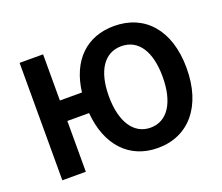

<svg xmlns="http://www.w3.org/2000/svg" viewBox="-125 -939 1315 1137"><g transform="rotate(-20 532.5 -370.0)"><path d="M690 -114C582 -114 520 -215 520 -373C520 -532 582 -627 690 -627C798 -627 859 -532 859 -373C859 -215 798 -114 690 -114ZM239 -449V-740H91V0H239V-320H376C393 -112 511 14 690 14C884 14 1010 -133 1010 -373C1010 -613 884 -754 690 -754C517 -754 402 -643 378 -449Z"/></g></svg>

Font: Noto Sans Mono CJK JP Bold
Style: Regular
Weight: 700
Designer: Ryoko NISHIZUKA (kana & ideographs); Paul D. Hunt (Latin, Greek & Cyrillic); Wenlong ZHANG (bopomofo); Sandoll Communica
Foundry: Adobe Systems Incorporated
Version: Version 1.004;PS 1.004;hotconv 1.0.82;makeotf.lib2.5.63406